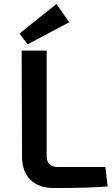

<svg xmlns="http://www.w3.org/2000/svg" viewBox="-20 -945 562 967"><path d="M119 -722 78 -776 264 -925 329 -833ZM215 -160Q215 -104 271 -104H511L522 -6Q437 2 251 2Q177 2 135 -38Q91 -79 91 -156L89 -690H215Z"/></svg>

Font: Taylor Sans Upright Semi Bold
Style: Regular
Weight: 600
Italic angle: -8°
Designer: Natanael Gama
Version: Version 1.001 September 8, 2015